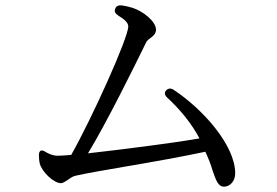

<svg xmlns="http://www.w3.org/2000/svg" viewBox="-20 -716 1040 720"><path d="M209 -29C216 -29 226 -36 238 -44C246 -50 255 -56 268 -58C304 -66 371 -78 448 -91C549 -108 666 -129 750 -147C763 -119 771 -98 776 -80C790 -39 798 -16 820 -16C842 -16 862 -36 862 -66C862 -171 741 -307 630 -380C620 -386 611 -385 603 -377C596 -370 597 -360 606 -351C657 -304 699 -252 728 -197C619 -178 433 -155 310 -141C381 -258 482 -463 529 -559C532 -564 540 -571 549 -577C556 -583 565 -591 565 -605C565 -636 515 -675 476 -687C463 -691 449 -694 435 -696C423 -697 415 -692 412 -683C408 -674 412 -665 423 -658C448 -643 461 -630 461 -617C461 -573 322 -267 247 -135C223 -133 205 -132 196 -132C182 -132 167 -137 153 -145C144 -151 138 -153 133 -151C129 -149 125 -143 126 -132C126 -122 127 -112 129 -103C138 -70 182 -29 209 -29Z"/></svg>

Font: 寒蝉锦书宋 Text
Style: Regular
Weight: 400
Designer: 寒蝉锦书宋{Warren} 思源宋体{Ryoko NISHIZUKA 西塚涼子 (kana & ideographs); Frank Grießhammer (Latin, Greek & Cyrillic); Wenlong ZHANG 
Foundry: Adobe & ChillType
Version: Version 2.000;Glyphs 3.1.1 (3135)